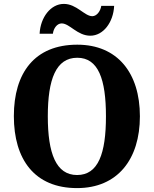

<svg xmlns="http://www.w3.org/2000/svg" viewBox="-20 -954 788 984"><path d="M443 -771C509 -771 561 -839 565 -924H499C495 -897 476 -871 453 -871C413 -871 373 -934 307 -934C240 -934 187 -865 183 -781H251C254 -808 272 -834 296 -834C337 -834 376 -771 443 -771ZM375 10C582 10 697 -137 697 -358C697 -580 582 -725 376 -725C157 -725 51 -580 51 -359C51 -137 157 10 375 10ZM375 -57C267 -57 225 -168 225 -358C225 -548 267 -658 376 -658C484 -658 523 -548 523 -358C523 -168 484 -57 375 -57Z"/></svg>

Font: Noto Serif Armenian SemiCondensed
Style: Bold
Weight: 700
Width: 4
Designer: Monotype Design Team
Foundry: Monotype Imaging Inc.
Version: Version 2.008